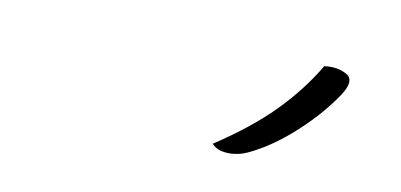

<svg xmlns="http://www.w3.org/2000/svg" viewBox="-33 -886 667 319"><g transform="rotate(10 300.0 -726.5)"><path d="M494 -811Q516 -814 532 -805Q548 -796 530 -769Q508 -736 474.5 -704.5Q441 -673 408 -655Q392 -646 382 -643.5Q372 -641 364 -641Q343 -641 334 -652Q392 -690 430 -728.5Q468 -767 494 -811Z"/></g></svg>

Font: Recursive Sn Csl St Lt
Style: Italic
Weight: 300
Italic angle: -15°
Version: Version 1.079;hotconv 1.0.112;makeotfexe 2.5.65598; ttfautoh